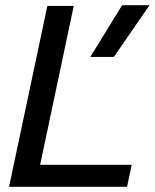

<svg xmlns="http://www.w3.org/2000/svg" viewBox="-20 -722 598 742"><path d="M452 -702H558L420 -502H329ZM163 -699H265L135 -85H489L471 0H15Z"/></svg>

Font: Prompt
Style: Italic
Weight: 400
Italic angle: -12°
Designer: Katatrad Team
Foundry: CadsonDemak
Version: Version 1.001